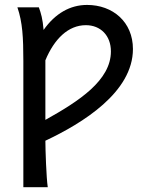

<svg xmlns="http://www.w3.org/2000/svg" viewBox="-20 -528 611 787"><path d="M75.7 239.3H175.8C169.9 201.7 166 84 166 48.8C318.4 -22.9 524.9 -149.9 524.9 -327.1C524.9 -438 442.4 -507.8 336.9 -507.8C267.1 -507.8 206.1 -472.7 158.7 -405.3C154.8 -451.2 148.4 -472.7 139.2 -498H51.3C72.3 -437 75.7 -374 75.7 -278.3ZM166 -280.8C202.6 -368.7 259.8 -424.8 332 -424.8C392.1 -424.8 434.6 -382.3 434.6 -317.4C434.6 -198.7 304.7 -113.8 166 -36.6Z"/></svg>

Font: Andika
Style: Regular
Weight: 400
Designer: Victor Gaultney, Annie Olsen, Julie Remington, Don Collingsworth, Eric Hays
Foundry: SIL International
Version: Version 1.000